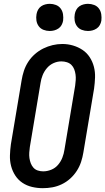

<svg xmlns="http://www.w3.org/2000/svg" viewBox="-20 -976 551 1004"><path d="M204 8Q175 8 147.5 1.5Q120 -5 97.5 -20Q75 -35 60 -58Q45 -81 38 -108Q31 -135 32 -164Q33 -193 37 -222L93 -556Q97 -581 105 -605.5Q113 -630 127.5 -652.5Q142 -675 162.5 -693Q183 -711 206.5 -722.5Q230 -734 255 -740Q280 -746 306 -746Q335 -746 362 -738Q389 -730 411.5 -715Q434 -700 449 -677Q464 -654 471 -627Q478 -600 477 -571Q476 -542 472 -513L416 -179Q412 -154 404 -129.5Q396 -105 381.5 -82.5Q367 -60 347 -42Q327 -24 303 -12.5Q279 -1 254 3.5Q229 8 204 8ZM206 -80Q227 -80 248 -88.5Q269 -97 283.5 -114Q298 -131 306 -151.5Q314 -172 317 -193L373 -528Q375 -543 376 -557.5Q377 -572 375 -586.5Q373 -601 368 -614Q363 -627 353.5 -636.5Q344 -646 330 -650.5Q316 -655 301 -655Q280 -655 260 -646Q240 -637 225.5 -620Q211 -603 203 -583Q195 -563 192 -542L136 -207Q134 -193 133 -178Q132 -163 134 -149Q136 -135 141 -122Q146 -109 155 -99Q164 -89 177.5 -84.5Q191 -80 206 -80ZM440 -814Q423 -814 407.5 -820Q392 -826 382.5 -839Q373 -852 370.5 -868.5Q368 -885 371 -902Q373 -914 379 -925Q385 -936 395 -943Q405 -950 417 -953Q429 -956 440 -956Q457 -956 472.5 -950Q488 -944 497.5 -931Q507 -918 509.5 -901.5Q512 -885 510 -868Q508 -856 502 -845Q496 -834 485.5 -827Q475 -820 463.5 -817Q452 -814 440 -814ZM240 -814Q223 -814 207.5 -820Q192 -826 182.5 -839Q173 -852 170.5 -868.5Q168 -885 171 -902Q173 -914 179 -925Q185 -936 195 -943Q205 -950 217 -953Q229 -956 240 -956Q257 -956 272.5 -950Q288 -944 297.5 -931Q307 -918 309.5 -901.5Q312 -885 310 -868Q308 -856 302 -845Q296 -834 285.5 -827Q275 -820 263.5 -817Q252 -814 240 -814Z"/></svg>

Font: Iosevka Slab Semibold
Style: Italic
Weight: 600
Italic angle: -9°
Monospace: yes
Designer: Belleve Invis
Foundry: Belleve Invis
Version: Version 11.1.1; ttfautohint (v1.8.3)